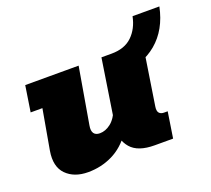

<svg xmlns="http://www.w3.org/2000/svg" viewBox="-96 -636 842 767"><g transform="rotate(-20 325.0 -252.5)"><path d="M157 10Q98 10 64.5 -24Q31 -58 42 -123L72 -293H22L39 -403H266L225 -164Q221 -142 228.5 -131Q236 -120 254 -120Q278 -120 300.5 -137.5Q323 -155 339 -195L325 -157L363 -403H538L498 -145Q495 -126 502 -118Q509 -110 522 -110H538L521 0H443Q372 0 342 -35Q312 -70 319 -120L321 -134L343 -86Q309 -37 261 -13.5Q213 10 157 10ZM370 -318 384 -403H406Q462 -403 494 -434Q526 -465 536 -515H650Q631 -422 569 -370Q507 -318 416 -318Z"/></g></svg>

Font: Rokkitt SemiBold Black
Style: Italic
Weight: 900
Italic angle: -9°
Version: Version 3.103